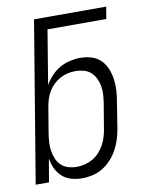

<svg xmlns="http://www.w3.org/2000/svg" viewBox="-84 -796 668 865"><g transform="rotate(-10 250.0 -363.5)"><path d="M221 8Q196 8 172 1Q148 -6 130.5 -22Q113 -38 103 -59.5Q93 -81 89 -106L71 0H10L132 -735H462L453 -680H184L143 -432Q155 -454 173 -473Q191 -492 213 -504.5Q235 -517 259 -522.5Q283 -528 306 -528Q333 -528 357.5 -520.5Q382 -513 399.5 -496Q417 -479 426.5 -455.5Q436 -432 439.5 -407Q443 -382 441.5 -355.5Q440 -329 435 -302L416 -182Q412 -159 404.5 -135.5Q397 -112 385 -90Q373 -68 355 -48.5Q337 -29 315.5 -16Q294 -3 269.5 2.5Q245 8 221 8ZM207 -47Q225 -47 243.5 -51.5Q262 -56 279 -65.5Q296 -75 309.5 -89.5Q323 -104 332.5 -121Q342 -138 347.5 -155.5Q353 -173 356 -191L376 -311Q379 -331 380 -350.5Q381 -370 377.5 -388Q374 -406 366 -422.5Q358 -439 344.5 -451Q331 -463 312.5 -468Q294 -473 275 -473Q257 -473 239 -469Q221 -465 204.5 -456Q188 -447 174 -433.5Q160 -420 150.5 -404Q141 -388 135.5 -370.5Q130 -353 127 -335L107 -215Q104 -195 103 -175.5Q102 -156 105 -137Q108 -118 115.5 -100.5Q123 -83 136.5 -70.5Q150 -58 168.5 -52.5Q187 -47 207 -47Z"/></g></svg>

Font: Iosevka SS04 Light Oblique
Style: Regular
Weight: 300
Italic angle: -9°
Monospace: yes
Designer: Belleve Invis
Foundry: Belleve Invis
Version: Version 19.0.0; ttfautohint (v1.8.4)